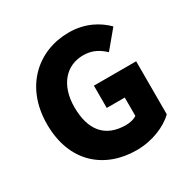

<svg xmlns="http://www.w3.org/2000/svg" viewBox="-171 -917 1075 1090"><g transform="rotate(-30 366.5 -372.0)"><path d="M421 14C525 14 617 -27 669 -77V-425H392V-279H510V-159C494 -147 466 -140 439 -140C301 -140 235 -226 235 -374C235 -519 314 -605 424 -605C486 -605 525 -580 561 -547L656 -661C605 -712 527 -758 418 -758C219 -758 52 -616 52 -368C52 -116 214 14 421 14Z"/></g></svg>

Font: Noto Sans Korean Black
Style: Bold
Weight: 900
Designer: Ryoko NISHIZUKA (kana & ideographs); Paul D. Hunt (Latin, Greek & Cyrillic); Wenlong ZHANG (bopomofo); Sandoll Communica
Foundry: Adobe Systems Incorporated
Version: Version 1.000;PS 1;hotconv 1.0.78;makeotf.lib2.5.61930